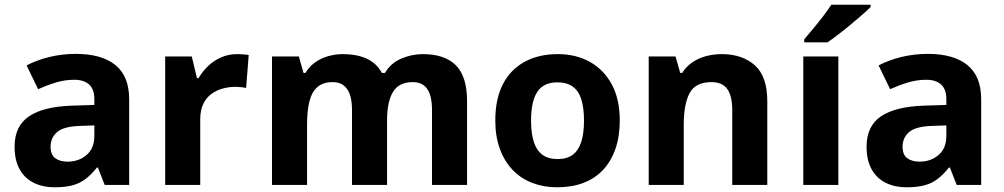

<svg xmlns="http://www.w3.org/2000/svg" viewBox="-20 -837 4265 816"><path d="M302 -608Q412 -608 470.5 -560.5Q529 -513 529 -415V-51H425L396 -125H392Q369 -96 344.5 -77Q320 -58 288.5 -49.5Q257 -41 211 -41Q163 -41 124.5 -59.5Q86 -78 64 -116.5Q42 -155 42 -214Q42 -301 103 -342.5Q164 -384 286 -388L381 -391V-415Q381 -458 358.5 -478Q336 -498 296 -498Q256 -498 218 -486.5Q180 -475 142 -458L93 -559Q137 -582 190.5 -595Q244 -608 302 -608ZM323 -302Q251 -300 223 -276Q195 -252 195 -213Q195 -179 215 -164.5Q235 -150 267 -150Q315 -150 348 -178.5Q381 -207 381 -259V-304Z M987 -607Q998 -607 1013 -606Q1028 -605 1037 -603L1026 -463Q1019 -465 1005.5 -466.5Q992 -468 982 -468Q953 -468 926 -460.5Q899 -453 877.5 -437Q856 -421 843.5 -394.5Q831 -368 831 -329V-51H682V-597H795L817 -505H824Q840 -533 864 -556Q888 -579 919.5 -593Q951 -607 987 -607Z M1777 -607Q1870 -607 1917.5 -559.5Q1965 -512 1965 -407V-51H1816V-370Q1816 -429 1796 -458.5Q1776 -488 1734 -488Q1675 -488 1650 -446Q1625 -404 1625 -325V-51H1476V-370Q1476 -409 1467 -435Q1458 -461 1440 -474.5Q1422 -488 1394 -488Q1353 -488 1329 -467Q1305 -446 1295 -406Q1285 -366 1285 -308V-51H1136V-597H1250L1270 -527H1278Q1295 -555 1320 -572.5Q1345 -590 1375.5 -598.5Q1406 -607 1437 -607Q1497 -607 1539 -587.5Q1581 -568 1603 -527H1616Q1641 -569 1685.5 -588Q1730 -607 1777 -607Z M2614 -325Q2614 -257 2595.5 -204Q2577 -151 2542.5 -114.5Q2508 -78 2459 -59.5Q2410 -41 2348 -41Q2291 -41 2242.5 -59.5Q2194 -78 2159 -114.5Q2124 -151 2104.5 -204Q2085 -257 2085 -325Q2085 -416 2117 -478.5Q2149 -541 2209 -574Q2269 -607 2351 -607Q2428 -607 2487 -574Q2546 -541 2580 -478.5Q2614 -416 2614 -325ZM2237 -325Q2237 -271 2248.5 -234.5Q2260 -198 2285 -179.5Q2310 -161 2350 -161Q2390 -161 2414.5 -179.5Q2439 -198 2450.5 -234.5Q2462 -271 2462 -325Q2462 -379 2450.5 -415Q2439 -451 2414 -469Q2389 -487 2349 -487Q2290 -487 2263.5 -446.5Q2237 -406 2237 -325Z M3047 -607Q3135 -607 3188 -559.5Q3241 -512 3241 -407V-51H3092V-370Q3092 -429 3071 -458.5Q3050 -488 3004 -488Q2936 -488 2911 -441.5Q2886 -395 2886 -308V-51H2737V-597H2851L2871 -527H2879Q2897 -555 2923 -572.5Q2949 -590 2981 -598.5Q3013 -607 3047 -607Z M3543 -51H3394V-597H3543ZM3680 -807Q3666 -793 3643 -773Q3620 -753 3593.5 -731Q3567 -709 3541.5 -689.5Q3516 -670 3497 -657H3398V-670Q3414 -689 3435.5 -714.5Q3457 -740 3478 -767.5Q3499 -795 3513 -817H3680Z M3923 -608Q4033 -608 4091.5 -560.5Q4150 -513 4150 -415V-51H4046L4017 -125H4013Q3990 -96 3965.5 -77Q3941 -58 3909.5 -49.5Q3878 -41 3832 -41Q3784 -41 3745.5 -59.5Q3707 -78 3685 -116.5Q3663 -155 3663 -214Q3663 -301 3724 -342.5Q3785 -384 3907 -388L4002 -391V-415Q4002 -458 3979.5 -478Q3957 -498 3917 -498Q3877 -498 3839 -486.5Q3801 -475 3763 -458L3714 -559Q3758 -582 3811.5 -595Q3865 -608 3923 -608ZM3944 -302Q3872 -300 3844 -276Q3816 -252 3816 -213Q3816 -179 3836 -164.5Q3856 -150 3888 -150Q3936 -150 3969 -178.5Q4002 -207 4002 -259V-304Z"/></svg>

Font: Noto Sans Tamil UI
Style: Regular
Weight: 400
Designer: Jelle Bosma - Monotype Design Team
Foundry: Monotype Imaging Inc.
Version: Version 2.004